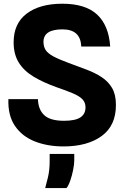

<svg xmlns="http://www.w3.org/2000/svg" viewBox="-20 -758 649 1007"><path d="M313 10Q229.5 10 162.8 -16.2Q96 -42.5 58.5 -97.5Q21 -152.5 24 -238H179Q180.5 -183.5 212 -154Q243.5 -124.5 316 -124.5Q374.5 -124.5 401.5 -142.2Q428.5 -160 428.5 -195Q428.5 -220.5 412.5 -237.2Q396.5 -254 362.2 -268.5Q328 -283 274 -301.5Q207 -325.5 156.8 -355.5Q106.5 -385.5 79 -429Q51.5 -472.5 51.5 -536Q51.5 -635 120.2 -686.8Q189 -738.5 307 -738.5Q428 -738.5 489.2 -681.8Q550.5 -625 558 -514H406Q403 -604 307.5 -604Q208 -604 208 -538.5Q208 -513 219.8 -495.2Q231.5 -477.5 260.5 -462Q289.5 -446.5 341 -427.5Q389 -410 433.2 -393.2Q477.5 -376.5 512.5 -353.8Q547.5 -331 567.8 -296.5Q588 -262 588 -208.5Q588.5 -99.5 513.5 -44.8Q438.5 10 313 10ZM217 228.5Q222.5 209.5 231.5 172Q240.5 134.5 240.5 86.5V49.5H369.5V83.5Q369.5 102.5 363.8 132.2Q358 162 348.5 189.2Q339 216.5 328.5 228.5Z"/></svg>

Font: Spline Sans
Style: Bold
Weight: 700
Designer: Eben Sorkin, Mirko Velimirovic
Foundry: Sorkin Type
Version: Version 1.000; ttfautohint (v1.8.3)